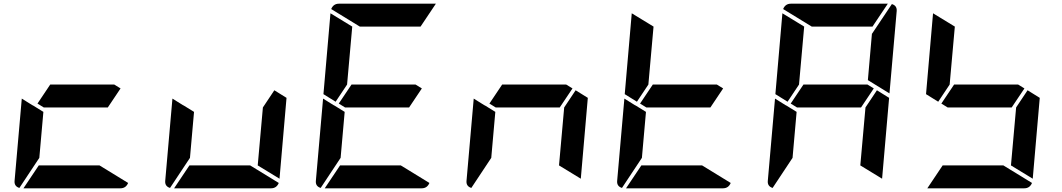

<svg xmlns="http://www.w3.org/2000/svg" viewBox="-20 -1020 5752 1040"><path d="M633 -541 564 -438H217L183 -459L252 -562H599ZM519 -124 674 -29Q662 0 632 0H107L190 -124ZM193 -165 85 -2Q56 -11 59 -41L98 -486L154 -451L160 -448L215 -414Z M1466 -531 1532 -490 1494 -52 1376 -124 1404 -438ZM1335 -124 1490 -29Q1478 0 1448 0H923L1006 -124ZM1009 -165 901 -2Q872 -11 875 -41L914 -486L970 -451L976 -448L1031 -414Z M2265 -541 2196 -438H1849L1815 -459L1884 -562H2231ZM1798 -469 1732 -510 1770 -948 1888 -876 1860 -562ZM2151 -124 2306 -29Q2294 0 2264 0H1739L1822 -124ZM1825 -165 1717 -2Q1688 -11 1691 -41L1730 -486L1786 -451L1792 -448L1847 -414ZM1929 -876 1774 -971Q1786 -1000 1816 -1000H2341L2258 -876Z M3081 -541 3012 -438H2665L2631 -459L2700 -562H3047ZM3098 -531 3164 -490 3126 -52 3008 -124 3036 -438ZM2641 -165 2533 -2Q2504 -11 2507 -41L2546 -486L2602 -451L2608 -448L2663 -414Z M3897 -541 3828 -438H3481L3447 -459L3516 -562H3863ZM3430 -469 3364 -510 3402 -948 3520 -876 3492 -562ZM3783 -124 3938 -29Q3926 0 3896 0H3371L3454 -124ZM3457 -165 3349 -2Q3320 -11 3323 -41L3362 -486L3418 -451L3424 -448L3479 -414Z M4713 -541 4644 -438H4297L4263 -459L4332 -562H4679ZM4246 -469 4180 -510 4218 -948 4336 -876 4308 -562ZM4730 -531 4796 -490 4758 -52 4640 -124 4668 -438ZM4811 -998Q4840 -989 4837 -959L4798 -514L4681 -586L4703 -838H4704ZM4273 -165 4165 -2Q4136 -11 4139 -41L4178 -486L4234 -451L4240 -448L4295 -414ZM4377 -876 4222 -971Q4234 -1000 4264 -1000H4789L4706 -876Z M5529 -541 5460 -438H5113L5079 -459L5148 -562H5495ZM5062 -469 4996 -510 5034 -948 5152 -876 5124 -562ZM5546 -531 5612 -490 5574 -52 5456 -124 5484 -438ZM5415 -124 5570 -29Q5558 0 5528 0H5003L5086 -124Z"/></svg>

Font: DSEG7 Modern
Style: Bold Italic
Weight: 700
Italic angle: -5°
Designer: Keshikan(Twitter:@keshinomi_88pro)
Version: Version 0.46